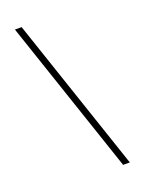

<svg xmlns="http://www.w3.org/2000/svg" viewBox="-176 -905 852 1130"><g transform="rotate(-20 250.0 -340.0)"><path d="M392 143 66 -823H108L434 143Z"/></g></svg>

Font: Iosevka Extralight
Style: Regular
Weight: 200
Monospace: yes
Designer: Belleve Invis
Foundry: Belleve Invis
Version: Version 32.0.1; ttfautohint (v1.8.4)